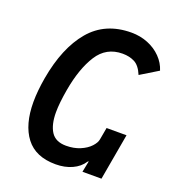

<svg xmlns="http://www.w3.org/2000/svg" viewBox="-135 -843 871 959"><g transform="rotate(20 300.0 -363.0)"><path d="M58 -244.5Q58 -302 70.5 -374.5Q100.5 -545.5 181.2 -641.2Q262 -737 401 -737Q447.5 -737 488.5 -720.5Q529.5 -704 558.5 -674.2Q587.5 -644.5 599 -607L505.5 -550Q487 -594.5 459.2 -608.8Q431.5 -623 395 -623Q308.5 -623 262 -550Q215.5 -477 194.5 -357.5Q181.5 -283 181.5 -234.5Q181.5 -168.5 205.5 -131.2Q229.5 -94 285.5 -94Q327 -94 360 -108Q393 -122 412.2 -142.8Q431.5 -163.5 434.5 -182.5L446 -246.5H552L508.5 0H407.5L419.5 -60L414 -56Q393.5 -24 355 -6.5Q316.5 11 268 11Q161.5 11 109.8 -56.5Q58 -124 58 -244.5Z"/></g></svg>

Font: JuliaMono BoldItalic
Style: Regular
Weight: 700
Italic angle: -9°
Monospace: yes
Designer: cormullion
Foundry: corm
Version: Version 0.049; ttfautohint (v1.8.4)